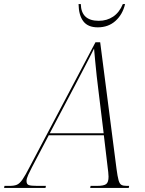

<svg xmlns="http://www.w3.org/2000/svg" viewBox="-80 -921 710 941"><path d="M-60 0 -58 -10H-33Q-11 -10 2.5 -15.5Q16 -21 30 -41Q44 -61 67 -106L388 -714H411L491 -94Q496 -56 501 -38Q506 -20 515 -15Q524 -10 541 -10H553L551 0H362L364 -10H396Q429 -10 440.5 -19Q452 -28 452 -55Q452 -65 450.5 -77.5Q449 -90 448 -98L429 -258H159L77 -102Q67 -83 58.5 -64.5Q50 -46 50 -34Q50 -18 61 -14Q72 -10 102 -10H145L143 0ZM289 -505 164 -268H428L402 -481Q398 -510 394 -548Q390 -586 386.5 -622Q383 -658 381 -683Q369 -659 357.5 -636.5Q346 -614 330 -583.5Q314 -553 289 -505ZM399 -787Q351 -787 328.5 -816.5Q306 -846 305 -901H316Q318 -819 404 -819Q444 -819 474.5 -839.5Q505 -860 522 -901H533Q521 -850 486 -818.5Q451 -787 399 -787Z"/></svg>

Font: Noto Serif Display SemiCondensed ExtraLight
Style: Italic
Weight: 200
Width: 4
Italic angle: -12°
Designer: Monotype Design Team
Foundry: Monotype Imaging Inc.
Version: Version 2.009